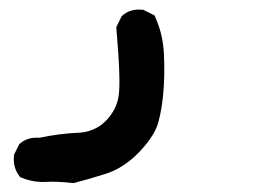

<svg xmlns="http://www.w3.org/2000/svg" viewBox="-20 -53 540 410"><path d="M135.7 337.9Q102.1 334 78.1 335.4Q51.3 336.9 25.4 326.2L22.9 325.2L21.5 323.2Q7.3 304.7 9.8 279.3V277.3L10.7 275.9L20.5 256.3L21.5 254.4L22.9 253.4Q39.1 239.3 64 241.2Q85 236.8 105.5 234.1Q126 231.4 146.5 230.5Q159.2 230 169.7 226.8Q180.2 223.6 189.2 218.3Q198.2 212.9 206.1 205.1Q217.8 192.9 224.6 179.4Q231.4 166 233.4 151.4Q238.3 119.6 228.5 7.8V4.9L229.5 2.4L239.3 -17.1L240.2 -19L241.7 -20Q258.3 -34.7 284.2 -32.2H286.1L287.6 -31.2L307.1 -21.5L310.1 -20L311.5 -16.6Q319.8 2 324.5 21.7Q329.1 41.5 330.1 63Q332 104.5 329.1 141.1Q326.2 177.2 318.8 205.6Q311.5 235.4 278.6 270.3Q245.6 305.2 206.5 317.9Q169.9 329.6 139.2 337.4L137.2 337.9Z"/></svg>

Font: NaikaiFont
Style: Bold
Weight: 700
Version: Version 1.89